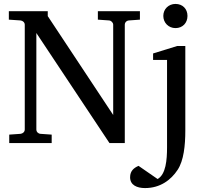

<svg xmlns="http://www.w3.org/2000/svg" viewBox="-20 -728 1053 977"><path d="M636 -624 692 -628V-671H478V-628L535 -624C546 -623 556 -613 556 -602V-143L223 -646V-671H25V-628L84 -624C96 -623 106 -614 106 -602V-69C106 -57 96 -48 84 -47L27 -43V0H243V-43L186 -47C174 -48 165 -57 165 -69V-560L537 0H615V-602C615 -614 624 -623 636 -624ZM782 183 685 116C662 126 642 141 642 174C642 214 677 229 718 229C795 229 850 188 884 136C915 89 923 12 923 -64V-494H882L759 -456V-423H830V21C830 87 824 159 782 183ZM873 -708C838 -708 811 -682 811 -647C811 -612 838 -585 873 -585C909 -585 934 -611 934 -647C934 -683 909 -708 873 -708Z"/></svg>

Font: Veleka
Style: Regular
Weight: 400
Designer: Stefan Peev, Context Ltd, 2016; SIL International, 1997-2014.
Foundry: Stefan Peev, Context Ltd, 2016
Version: Version 1.000